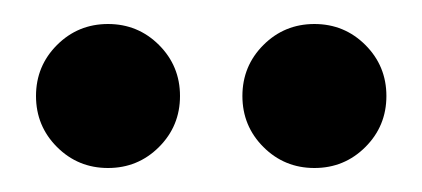

<svg xmlns="http://www.w3.org/2000/svg" viewBox="-20 -760 352 160"><path d="M70 -620Q45 -620 27.5 -637.5Q10 -655 10 -680Q10 -705 27.5 -722.5Q45 -740 70 -740Q95 -740 112.5 -722.5Q130 -705 130 -680Q130 -655 112.5 -637.5Q95 -620 70 -620ZM242 -620Q217 -620 199.5 -637.5Q182 -655 182 -680Q182 -705 199.5 -722.5Q217 -740 242 -740Q267 -740 284.5 -722.5Q302 -705 302 -680Q302 -655 284.5 -637.5Q267 -620 242 -620Z"/></svg>

Font: A Bank Premium Med
Style: Regular
Weight: 500
Designer: Ninad Kale (Devanagari), Jonny Pinhorn (Latin), Htun Naung (Myanmar)
Foundry: Indian Type Foundry
Version: 4.004